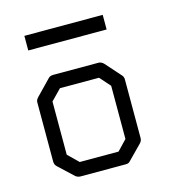

<svg xmlns="http://www.w3.org/2000/svg" viewBox="-94 -743 727 774"><g transform="rotate(-15 270.0 -356.0)"><path d="M117 -374V-152L160 -110H322L362 -152V-374L323 -418H160ZM67 -407 128 -470Q135 -477 148 -477H336Q348 -477 358 -467L414 -404Q422 -396 422 -385V-140Q422 -128 413 -119L355 -60Q349 -53 337.5 -53H334H148Q137.5 -53 128 -60L66 -118Q57 -126 57 -140V-387Q57 -397 67 -407ZM76 -659H403V-598H76Z"/></g></svg>

Font: 3270 Nerd Font
Style: Regular
Weight: 400
Monospace: yes
Version: Version 3.0.1;Nerd Fonts 3.3.0